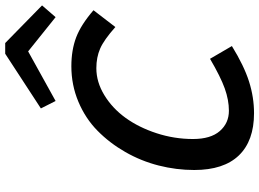

<svg xmlns="http://www.w3.org/2000/svg" viewBox="-146 -812 973 720"><g transform="rotate(-90 340.0 -451.5)"><path d="M293.9 -784.2 499 -918H539.1L680.2 -779.8L636.2 -729L507.8 -832L321.8 -729ZM275.9 15.1Q172.4 15.1 117.7 -41.7Q63 -98.6 63 -209Q63 -276.4 79.8 -342.5Q96.7 -408.7 130.4 -467.5Q164.1 -526.4 210.2 -571.8Q256.3 -617.2 319.1 -643.6Q381.8 -669.9 452.1 -669.9Q512.7 -669.9 560.3 -651.9Q607.9 -633.8 662.1 -586.9L599.1 -504.9Q550.8 -547.9 518.1 -562Q485.4 -576.2 444.8 -576.2Q392.6 -576.2 343.5 -546.1Q294.4 -516.1 258.5 -466.6Q222.7 -417 200.9 -350.3Q179.2 -283.7 179.2 -213.9Q179.2 -147.5 209 -113.3Q238.8 -79.1 285.2 -79.1Q325.2 -79.1 368.9 -94.7Q412.6 -110.4 480 -149.9L527.8 -67.9Q454.1 -22.5 395 -3.7Q335.9 15.1 275.9 15.1Z"/></g></svg>

Font: IntelOne Mono Medium
Style: Italic
Weight: 500
Italic angle: -16°
Designer: Fred Shallcrass
Foundry: Frere-Jones Type LLC
Version: Version 1.200;hotconv 1.1.0;makeotfexe 2.6.0;FJTRelease1.2